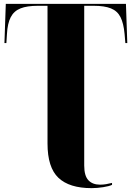

<svg xmlns="http://www.w3.org/2000/svg" viewBox="-20 -734 681 994"><path d="M454 240Q339 240 282.5 186.5Q226 133 226 9V-704H176Q120 -704 86 -690.5Q52 -677 35.5 -645Q19 -613 16 -558L13 -511H3L10 -714H632L639 -511H629L625 -558Q620 -613 604 -645Q588 -677 554.5 -690.5Q521 -704 465 -704H416V123Q416 176 437.5 199Q459 222 498 222Q514 222 529 219.5Q544 217 560 213V223Q546 230 514.5 235Q483 240 454 240Z"/></svg>

Font: Noto Serif Display SemiCondensed Black
Style: Regular
Weight: 900
Width: 4
Designer: Monotype Design Team
Foundry: Monotype Imaging Inc.
Version: Version 2.009